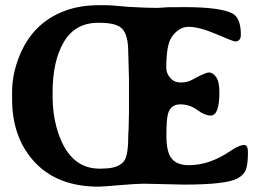

<svg xmlns="http://www.w3.org/2000/svg" viewBox="-20 -696 1019 729"><path d="M179.7 -345.2V-329.1Q179.7 -267.6 194.3 -213.4Q237.8 -55.7 357.4 -55.7H365.2L372.6 -56.2Q432.1 -56.2 453.1 -87.4Q467.3 -108.9 467.3 -190.4L468.3 -205.6L469.7 -264.6V-397L467.3 -484.9Q466.8 -492.2 466.8 -499.5Q466.8 -560.1 445.8 -584.7Q424.8 -609.4 359.4 -609.4H352.1Q265.6 -609.4 222.7 -537.1Q179.7 -464.8 179.7 -345.2ZM354 12.7Q199.2 12.7 112.5 -79.6Q25.9 -171.9 25.9 -320.3V-343.8Q25.9 -345.2 25.9 -346.2Q25.9 -411.1 50.8 -476.1Q101.1 -608.4 226.1 -654.8Q283.7 -676.3 356.4 -676.3H378.9Q396 -676.3 423.8 -673.8L468.3 -669.9Q538.6 -666 575.2 -666L595.2 -667L615.7 -668.5L682.1 -668.9Q814.5 -668.9 861.3 -645.5Q894.5 -628.9 894.5 -564Q894.5 -538.6 872.1 -538.6Q866.7 -538.6 801.3 -566.4Q735.8 -594.2 696.5 -594.2Q657.2 -594.2 630.4 -552.7Q611.3 -522.9 611.3 -438Q611.3 -418 626.2 -400.4Q641.1 -382.8 666 -382.8Q690.9 -382.8 709.5 -393.1Q759.8 -420.9 773.7 -420.9Q787.6 -420.9 800.3 -403.8Q813 -386.7 813 -344.7Q813 -257.3 779.8 -257.3H779.3Q757.8 -257.3 728.8 -278.6Q699.7 -299.8 664.3 -299.8Q628.9 -299.8 618.2 -265.1Q611.8 -244.1 611.8 -180.7Q611.8 -117.2 632.6 -93Q653.3 -68.8 697.3 -68.8Q775.9 -68.8 856 -123.5Q888.2 -145.5 907.2 -145.5Q921.4 -145.5 921.4 -118.2Q921.4 -72.8 913.8 -52.2Q906.2 -31.7 881.8 -18.6Q838.9 4.9 678.2 4.9L528.3 1.5Q497.1 1.5 433.1 7.1Q369.1 12.7 354 12.7Z"/></svg>

Font: Averia Serif Libre
Style: Bold
Weight: 700
Version: Version 1.002